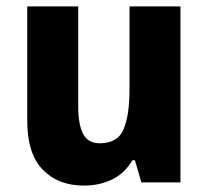

<svg xmlns="http://www.w3.org/2000/svg" viewBox="-20 -569 650 599"><path d="M543 -549V0H421L401 -69H393Q369 -28 329.5 -9Q290 10 242 10Q161 10 113 -40Q65 -90 65 -192V-549H224V-237Q224 -180 239.5 -151Q255 -122 291 -122Q347 -122 365.5 -165.5Q384 -209 384 -290V-549Z"/></svg>

Font: Noto Sans Gurmukhi SemiCondensed ExtraBold
Style: Regular
Weight: 800
Width: 4
Designer: Jelle Bosma - Monotype Design Team
Foundry: Monotype Imaging Inc.
Version: Version 2.004; ttfautohint (v1.8.4.7-5d5b)